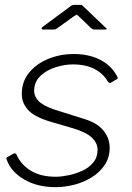

<svg xmlns="http://www.w3.org/2000/svg" viewBox="-20 -763 544 793"><path d="M209 10Q134 10 79.5 -22Q25 -54 8 -103Q4 -111 10 -114L37 -129Q40 -131 43 -129.5Q46 -128 48 -125Q67 -82 108 -57.5Q149 -33 210 -33Q233 -33 262.5 -39Q292 -45 319.5 -57.5Q347 -70 365 -91.5Q383 -113 383 -145Q383 -172 359.5 -194.5Q336 -217 282 -233L183 -262Q119 -282 94.5 -310.5Q70 -339 70 -374Q70 -427 101 -464Q132 -501 181 -520.5Q230 -540 284 -540Q348 -540 395 -515.5Q442 -491 465 -445Q467 -442 466 -439.5Q465 -437 461 -435L437 -421Q434 -420 431.5 -421Q429 -422 426 -425Q407 -459 370.5 -478Q334 -497 281 -497Q248 -497 210.5 -485.5Q173 -474 147 -449.5Q121 -425 121 -387Q121 -366 138 -347Q155 -328 203 -311L330 -271Q382 -255 407.5 -223.5Q433 -192 433 -153Q433 -113 413 -82.5Q393 -52 359.5 -31Q326 -10 286.5 0Q247 10 209 10ZM355 -648 304 -697Q297 -703 295.5 -702Q294 -701 284 -695L216 -646Q210 -642 207.5 -641.5Q205 -641 199 -641H158Q153 -641 152 -644.5Q151 -648 156 -652L267 -734Q273 -739 277.5 -741Q282 -743 290 -743H312Q319 -743 322 -739Q325 -735 328 -733L415 -650Q421 -646 420.5 -643.5Q420 -641 414 -641H369Q365 -641 362 -643Q359 -645 355 -648Z"/></svg>

Font: Libre Franklin Thin ExtraLight
Style: Italic
Weight: 250
Italic angle: -8°
Version: Version 3.000